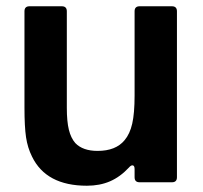

<svg xmlns="http://www.w3.org/2000/svg" viewBox="-20 -581 646 612"><path d="M82 -82Q68 -110 63 -143.5Q58 -177 58 -238V-545Q58 -561 74 -561H177Q193 -561 193 -545V-237Q193 -194 199.5 -167.5Q206 -141 220 -125Q244 -100 291 -100Q349 -100 377 -134Q394 -154 401.5 -187Q409 -220 409 -276V-545Q409 -561 425 -561H528Q544 -561 544 -545V-16Q544 0 528 0H425Q409 0 409 -16V-42Q409 -54 402 -54Q397 -54 391 -47Q363 -17 330.5 -3Q298 11 257 11Q127 11 82 -82Z"/></svg>

Font: Open Sauce Two
Style: Bold
Weight: 700
Designer: Alfredo Marco Pradil
Foundry: Creative Sauce Fz LLC
Version: Version 1.477